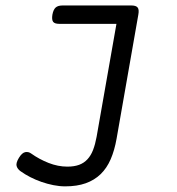

<svg xmlns="http://www.w3.org/2000/svg" viewBox="-20 -471 640 694"><path d="M455.1 -451.2Q471.7 -451.2 477.5 -443.8Q483.4 -436.5 480 -418L401.4 30.3Q394 72.3 380.1 104.5Q366.2 136.7 343.8 158.4Q321.3 180.2 289.8 191.4Q258.3 202.6 215.8 202.6Q194.8 202.6 172.9 198.2Q150.9 193.8 129.9 186.5Q108.9 179.2 89.4 169.2Q69.8 159.2 53.7 147.5Q43 139.6 40 128.9Q37.1 118.2 48.3 99.6Q59.6 81.1 71.3 78.9Q83 76.7 92.8 84Q121.6 104.5 155.5 117.9Q189.5 131.3 223.6 131.3Q248 131.3 265.9 124.8Q283.7 118.2 296.1 104.7Q308.6 91.3 316.4 71Q324.2 50.8 329.1 23.9L400.9 -384.8H194.3Q177.7 -384.8 172.1 -392.1Q166.5 -399.4 169.4 -418Q172.9 -436.5 181.2 -443.8Q189.5 -451.2 206.1 -451.2Z"/></svg>

Font: Courier Prime
Style: Italic
Weight: 400
Monospace: yes
Designer: Alan Dague-Greene
Foundry: Quote-Unquote Apps
Version: Version 1.202